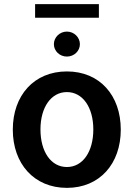

<svg xmlns="http://www.w3.org/2000/svg" viewBox="-20 -899 648 930"><path d="M304 11C463 11 565 -106 565 -271C565 -437 463 -553 304 -553C145 -553 42 -437 42 -271C42 -106 145 11 304 11ZM150 -813H459V-879H150ZM176 -272C176 -380 228 -453 304 -453C380 -453 432 -380 432 -272C432 -164 381 -90 304 -90C227 -90 176 -164 176 -272ZM241 -685C241 -652 269 -625 304 -625C339 -625 367 -652 367 -685C367 -718 339 -746 304 -746C269 -746 241 -718 241 -685Z"/></svg>

Font: Wafeq Semi Bold
Style: Regular
Weight: 600
Designer: Rasmus Andersson & Azza Alameddine
Foundry: Google & TypeTogether
Version: Version 3.000;January 28, 2025;FontCreator 15.0.0.3014 64-bi